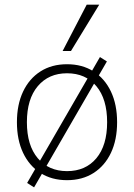

<svg xmlns="http://www.w3.org/2000/svg" viewBox="-20 -769 578 828"><path d="M269 8Q203 8 154.5 -23Q106 -54 79.5 -110Q53 -166 53 -242Q53 -318 79.5 -374Q106 -430 154.5 -461Q203 -492 269 -492Q335 -492 383.5 -461Q432 -430 458.5 -374Q485 -318 485 -242Q485 -166 458.5 -110Q432 -54 383.5 -23Q335 8 269 8ZM269 -31Q349 -31 395.5 -86.5Q442 -142 442 -242Q442 -342 395.5 -397.5Q349 -453 269 -453Q190 -453 143 -397.5Q96 -342 96 -242Q96 -142 143 -86.5Q190 -31 269 -31ZM127 39 97 20 411 -523 441 -504ZM250 -549 354 -749H408L286 -549Z"/></svg>

Font: Nunito Sans 12pt ExtraLight
Style: Regular
Weight: 200
Designer: Vernon Adams
Foundry: Vernon Adams
Version: Version 3.101;gftools[0.9.27]